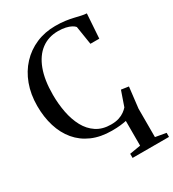

<svg xmlns="http://www.w3.org/2000/svg" viewBox="-228 -877 1108 1228"><g transform="rotate(-30 326.0 -263.0)"><path d="M382.5 227V196.5L463.5 183V0.5Q445 4.5 419.2 7.5Q393.5 10.5 356 10.5Q273.5 10.5 210.5 -17Q147.5 -44.5 105.2 -95Q63 -145.5 41.8 -214.2Q20.5 -283 20.5 -365Q20.5 -451 46.8 -522Q73 -593 120.8 -644.2Q168.5 -695.5 233.5 -723.5Q298.5 -751.5 375.5 -751.5Q417 -751.5 449 -747Q481 -742.5 506 -736.5Q531 -730.5 552 -725.8Q573 -721 591.5 -720L579.5 -540H514L492.5 -676.5Q485 -686 469.2 -694.5Q453.5 -703 429.5 -708.5Q405.5 -714 374 -714Q303 -714 251 -675Q199 -636 171 -561Q143 -486 143 -377.5Q143 -309.5 155.2 -246.2Q167.5 -183 194.2 -133.5Q221 -84 264.8 -55.2Q308.5 -26.5 371 -26.5Q405.5 -26.5 430 -34.5Q454.5 -42.5 471.2 -54.8Q488 -67 498.5 -79L536.5 -188.5L591 -180.5L573 -27V183L651.5 197V227Z"/></g></svg>

Font: Merriweather 96pt
Style: Regular
Weight: 400
Version: Version 2.100